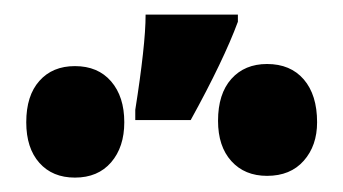

<svg xmlns="http://www.w3.org/2000/svg" viewBox="-20 -858 472 264"><path d="M307.1 -837.9V-828.1Q297.4 -801.8 281.2 -768.1Q265.1 -734.4 242.2 -692.9H166V-707Q172.9 -750.5 176.5 -783.4Q180.2 -816.4 180.2 -837.9ZM347.2 -770Q379.4 -770 397.7 -748.8Q416 -727.5 416 -689.9Q416 -657.7 397.7 -637Q379.4 -616.2 347.2 -616.2Q316.4 -616.2 298.1 -636.5Q279.8 -656.7 279.8 -691.9Q279.8 -729 298.1 -749.5Q316.4 -770 347.2 -770ZM83 -767.1Q114.7 -767.1 132.8 -746.1Q150.9 -725.1 150.9 -689.9Q150.9 -655.8 132.8 -634.8Q114.7 -613.8 83 -613.8Q52.2 -613.8 34.2 -634Q16.1 -654.3 16.1 -689.9Q16.1 -726.6 34.2 -746.8Q52.2 -767.1 83 -767.1Z"/></svg>

Font: Open Sans Condensed ExtraBold
Style: Regular
Weight: 800
Width: 3
Designer: Monotype Design Team
Foundry: Monotype Imaging Inc.
Version: Version 3.000; ttfautohint (v1.8.4)